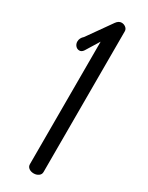

<svg xmlns="http://www.w3.org/2000/svg" viewBox="-195 -769 622 805"><g transform="rotate(30 116.5 -366.0)"><path d="M13 -571C13 -563 15.5 -556.2 20.5 -550.5C25.5 -544.8 31.7 -542 39 -542C46.3 -542 52.7 -546 58 -554L98 -619V-26C98 -18 101.2 -11.7 107.5 -7C113.8 -2.3 121.7 0 131 0C139.7 0 147.3 -2.3 154 -7C160.7 -11.7 164 -18 164 -26V-707C164 -714.3 161 -720.3 155 -725C149 -729.7 142.3 -732 135 -732C125.7 -732 117.3 -727 110 -717L28 -601C18 -592.3 13 -582.3 13 -571Z"/></g></svg>

Font: Terminal Dosis
Style: Book
Weight: 400
Designer: EdgarTolentino, PabloImpallari, IginoMarini
Foundry: EdgarTolentino, PabloImpallari, IginoMarini
Version: Version 1.006